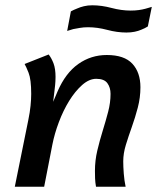

<svg xmlns="http://www.w3.org/2000/svg" viewBox="-20 -706 594 726"><path d="M511 -376Q511 -432 480.5 -465Q450 -498 384 -498Q324 -498 276 -464Q228 -430 198 -361L181 -321Q184 -348 186 -362.5Q188 -377 188.5 -385Q189 -393 189.5 -398.5Q190 -404 190 -415Q190 -446 182.5 -466Q175 -486 164 -500L73 -464Q78 -456 88 -431Q98 -406 98 -351Q98 -331 95.5 -306Q93 -281 87 -252L36 0H147L178 -159Q186 -200 202.5 -244Q219 -288 241.5 -324.5Q264 -361 290.5 -384.5Q317 -408 344 -408Q374 -408 386 -391.5Q398 -375 398 -351Q398 -318 389 -283.5Q380 -249 368.5 -212Q357 -175 348 -137Q339 -99 339 -60Q339 -46 339.5 -31.5Q340 -17 343 0H455Q450 -23 448 -49.5Q446 -76 446 -96Q446 -126 456 -158.5Q466 -191 478.5 -226Q491 -261 501 -299Q511 -337 511 -376ZM554 -680Q542 -676 530 -673Q519 -670 505 -668Q491 -666 474 -666Q439 -666 401.5 -676Q364 -686 329 -686Q312 -686 297.5 -682.5Q283 -679 272 -674Q259 -669 248 -663L234 -589Q245 -592 257 -596Q268 -598 282 -600.5Q296 -603 313 -603Q348 -603 385.5 -593Q423 -583 458 -583Q475 -583 489.5 -586Q504 -589 515 -594Q528 -599 539 -606Z"/></svg>

Font: Amaranth
Style: Italic
Weight: 400
Designer: Gesine Todt
Foundry: Gesine Todt
Version: Version 1.001